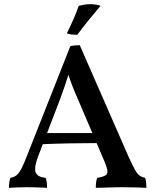

<svg xmlns="http://www.w3.org/2000/svg" viewBox="-20 -899 746 922"><path d="M363 -682 598 -145Q616 -106 627.5 -85Q639 -64 650.5 -56Q662 -48 677 -45Q681 -32 682 -21.5Q683 -11 683 3Q672 2 649.5 1.5Q627 1 603 0.5Q579 0 563 0Q551 0 533.5 0.5Q516 1 497.5 1.5Q479 2 464 2.5Q449 3 440 3Q440 -11 441.5 -23.5Q443 -36 447 -45Q487 -51 494 -65Q501 -79 482 -123L354 -423Q338 -459 327 -487.5Q316 -516 303 -554H313Q301 -515 290.5 -484.5Q280 -454 269 -424L163 -148Q143 -95 151 -72Q159 -49 199 -45Q203 -35 204.5 -23Q206 -11 206 3Q195 2 178 1.5Q161 1 143 0.5Q125 0 108 0Q83 0 60 1Q37 2 23 3Q23 -9 24.5 -21.5Q26 -34 30 -45Q48 -48 60 -58Q72 -68 83.5 -90.5Q95 -113 110 -152L318 -678Q329 -680 339 -681Q349 -682 363 -682ZM442 -260 453 -212Q386 -212 310.5 -210.5Q235 -209 171 -206L187 -260ZM351 -732Q335 -732 323.5 -733.5Q312 -735 301 -739Q318 -773 333 -807Q348 -841 358 -871Q371 -874 385 -876.5Q399 -879 413 -879Q441 -879 463 -871Q435 -838 408 -805Q381 -772 351 -732Z"/></svg>

Font: Vollkorn Medium
Style: Regular
Weight: 500
Designer: Friedrich Althausen
Foundry: Friedrich Althausen
Version: Version 5.000